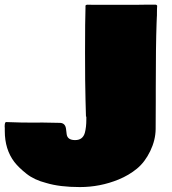

<svg xmlns="http://www.w3.org/2000/svg" viewBox="-25 -757 721 806"><path d="M63.5 -242.7 122.1 -242.2H139.2L145.5 -242.7L228 -241.2Q250 -239.7 252.4 -213.9Q253.4 -203.6 254.9 -193.4Q258.3 -168.9 290.3 -168.9Q322.3 -168.9 331.1 -199.2Q337.4 -222.7 337.4 -254.9V-267.6H335.9L334 -336.9Q332 -404.8 332 -537.6Q332 -670.4 334 -730L333.5 -730.5Q333.5 -734.4 336.4 -736.3L342.8 -737.3L366.7 -736.8H545.4L581.1 -737.3H628.9Q632.8 -737.3 634.8 -732.9Q633.8 -722.2 633.8 -700.2V-692.4L633.3 -684.1L632.3 -659.2Q628.9 -566.4 628.9 -383.8V-330.1Q628.9 -261.2 628.4 -215.1Q627.9 -168.9 605.7 -122.8Q583.5 -76.7 550 -49.1Q516.6 -21.5 472.7 -3.4Q395 28.3 310.5 28.3Q226.1 28.3 169.4 11.2Q119.1 -1.5 86.2 -27.6Q53.2 -53.7 35.2 -77.1Q-4.9 -129.9 -4.9 -207V-219.7L-5.4 -225.6Q-5.4 -244.6 0.5 -244.6Z"/></svg>

Font: Bowlby One
Style: Regular
Weight: 400
Designer: vernon adams
Foundry: vernon adams
Version: Version 1.001